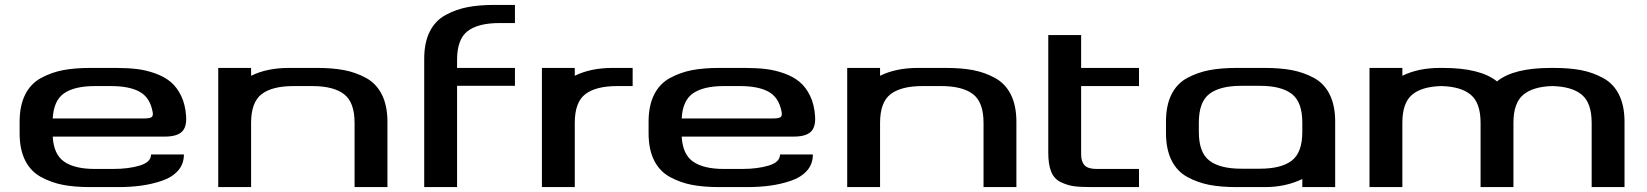

<svg xmlns="http://www.w3.org/2000/svg" viewBox="-20 -763 6715 783"><path d="M653 -206H195Q199 -133 242 -103.5Q285 -74 367 -74H441Q505 -74 550.5 -88Q596 -102 596 -133H730Q730 -94 706 -67Q682 -40 641 -26Q600 -12 556 -6Q512 0 461 0H348Q285 0 237.5 -9Q190 -18 147.5 -41Q105 -64 82.5 -109Q60 -154 60 -220V-266Q60 -332 82.5 -377Q105 -422 147.5 -445Q190 -468 237.5 -477Q285 -486 348 -486H453Q500 -486 538 -481.5Q576 -477 613.5 -463.5Q651 -450 676.5 -428.5Q702 -407 719 -371.5Q736 -336 739 -289Q742 -244 721 -225Q700 -206 653 -206ZM367 -412Q285 -412 242 -383Q199 -354 195 -280H569Q591 -280 598.5 -285.5Q606 -291 602 -309Q591 -366 549 -389Q507 -412 433 -412Z M1426 -262Q1426 -346 1383 -379Q1340 -412 1253 -412H1177Q1090 -412 1047 -379Q1004 -346 1004 -262V0H870V-486H1004V-454Q1069 -486 1158 -486H1273Q1336 -486 1383.5 -477Q1431 -468 1473 -445Q1515 -422 1537.5 -377Q1560 -332 1560 -266V0H1426Z M1844 -519V-486H2080V-413H1844V0H1710V-523Q1710 -589 1732.5 -634Q1755 -679 1797.5 -702Q1840 -725 1887.5 -734Q1935 -743 1998 -743H2080V-669H2017Q1930 -669 1887 -636Q1844 -603 1844 -519Z M2560 -412H2497Q2410 -412 2367 -379Q2324 -346 2324 -262V0H2190V-486H2324V-454Q2389 -486 2478 -486H2560Z M3218 -206H2760Q2764 -133 2807 -103.5Q2850 -74 2932 -74H3006Q3070 -74 3115.5 -88Q3161 -102 3161 -133H3295Q3295 -94 3271 -67Q3247 -40 3206 -26Q3165 -12 3121 -6Q3077 0 3026 0H2913Q2850 0 2802.5 -9Q2755 -18 2712.5 -41Q2670 -64 2647.5 -109Q2625 -154 2625 -220V-266Q2625 -332 2647.5 -377Q2670 -422 2712.5 -445Q2755 -468 2802.5 -477Q2850 -486 2913 -486H3018Q3065 -486 3103 -481.5Q3141 -477 3178.5 -463.5Q3216 -450 3241.5 -428.5Q3267 -407 3284 -371.5Q3301 -336 3304 -289Q3307 -244 3286 -225Q3265 -206 3218 -206ZM2932 -412Q2850 -412 2807 -383Q2764 -354 2760 -280H3134Q3156 -280 3163.5 -285.5Q3171 -291 3167 -309Q3156 -366 3114 -389Q3072 -412 2998 -412Z M3991 -262Q3991 -346 3948 -379Q3905 -412 3818 -412H3742Q3655 -412 3612 -379Q3569 -346 3569 -262V0H3435V-486H3569V-454Q3634 -486 3723 -486H3838Q3901 -486 3948.5 -477Q3996 -468 4038 -445Q4080 -422 4102.5 -377Q4125 -332 4125 -266V0H3991Z M4255 -486V-620H4389V-486H4625V-412H4389V-134Q4389 -104 4403 -89Q4417 -74 4452 -74H4625V0H4433Q4387 0 4360.5 -3.5Q4334 -7 4306.5 -20Q4279 -33 4267 -62.5Q4255 -92 4255 -140Z M4869 -225Q4869 -141 4912 -108Q4955 -75 5042 -75H5118Q5205 -75 5248 -108Q5291 -141 5291 -225V-263Q5291 -347 5248 -380Q5205 -413 5118 -413H5042Q4955 -413 4912 -380Q4869 -347 4869 -263ZM5425 0H5291V-33Q5223 0 5138 0H5023Q4960 0 4912.5 -9Q4865 -18 4822.5 -41Q4780 -64 4757.5 -109.5Q4735 -155 4735 -221V-267Q4735 -333 4757.5 -378Q4780 -423 4822.5 -445.5Q4865 -468 4912.5 -477Q4960 -486 5023 -486H5138Q5201 -486 5248.5 -477Q5296 -468 5338 -445.5Q5380 -423 5402.5 -378Q5425 -333 5425 -267Z M6317 -486Q6380 -486 6427.5 -477Q6475 -468 6517.5 -445Q6560 -422 6582.5 -377Q6605 -332 6605 -266V0H6471V-262Q6471 -343 6431 -376.5Q6391 -410 6311 -412Q6232 -410 6192 -376.5Q6152 -343 6152 -262V0H6018V-262Q6018 -343 5978 -376.5Q5938 -410 5858 -412Q5778 -410 5738.5 -376.5Q5699 -343 5699 -262V0H5565V-486H5699V-454Q5764 -486 5852 -486H5864Q6017 -486 6085 -431Q6152 -486 6305 -486Z"/></svg>

Font: Aneo
Style: Regular
Weight: 400
Designer: Anastasios Pappas
Foundry: Anastasios Pappas
Version: Version 1.000